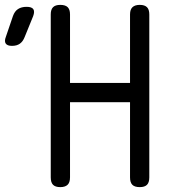

<svg xmlns="http://www.w3.org/2000/svg" viewBox="-110 -757 730 787"><path d="M-9 -605Q-16 -587 -28.5 -578Q-41 -569 -61 -569Q-80 -569 -86.5 -578.5Q-93 -588 -86 -606L-57 -691Q-50 -711 -36 -720Q-22 -729 -1 -729Q20 -729 26.5 -719.5Q33 -710 26 -691ZM423 -338H177V-30Q177 -9 167 0.5Q157 10 137 10Q117 10 107.5 0.5Q98 -9 98 -30V-698Q98 -718 107.5 -727.5Q117 -737 137 -737Q158 -737 167.5 -727.5Q177 -718 177 -698V-417H423V-698Q423 -718 433 -727.5Q443 -737 463 -737Q483 -737 492.5 -727.5Q502 -718 502 -698V-30Q502 -9 492.5 0.5Q483 10 463 10Q442 10 432.5 0.5Q423 -9 423 -30Z"/></svg>

Font: Maple Mono Normal NL Light
Style: Regular
Weight: 300
Monospace: yes
Designer: subframe7536
Version: Version 7.000